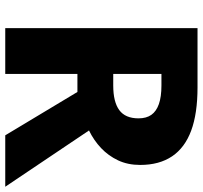

<svg xmlns="http://www.w3.org/2000/svg" viewBox="-40 -714 754 713"><g transform="rotate(90 336.5 -357.0)"><path d="M304 -714Q401 -714 464.5 -690.5Q528 -667 560 -619.5Q592 -572 592 -501Q592 -455 575 -419Q558 -383 529.5 -356Q501 -329 464 -311L673 0H482L321 -268H254V0H84V-714ZM297 -580H254V-401H297Q358 -401 388.5 -423.5Q419 -446 419 -495Q419 -524 406 -542.5Q393 -561 366 -570.5Q339 -580 297 -580Z"/></g></svg>

Font: Noto Sans Armenian ExtraBold
Style: Regular
Weight: 800
Version: Version 2.007